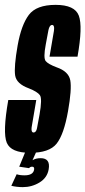

<svg xmlns="http://www.w3.org/2000/svg" viewBox="-33 -624 351 789"><path d="M91 4Q12 4 -5.2 -37.5Q-22.5 -79 1 -213H116Q100.5 -123 97 -101Q95 -84 101 -80.5Q102.5 -79.5 105 -79.5Q115.5 -79.5 119 -96.8Q122.5 -114 129.5 -153.5Q141 -218.5 131 -232.8Q121 -247 85.5 -261Q34.5 -279.5 29.2 -314.2Q24 -349 39.5 -437.5Q54.5 -521.5 85.5 -562.8Q116.5 -604 195.5 -604Q274.5 -604 291 -559.5Q307.5 -515 285.5 -391H170.5Q184.5 -471.5 188.5 -496.5Q191.5 -516.5 185 -520.5Q183.5 -521.5 181.5 -521.5Q170.5 -521.5 166 -500Q161.5 -478.5 155 -441Q144.5 -385.5 154.8 -373Q165 -360.5 199.5 -347.5Q249 -330.5 255.8 -294Q262.5 -257.5 246.5 -167Q229.5 -71 199.5 -33.5Q169.5 4 91 4ZM60.5 145Q49 145 36 143.5Q23 142 13.5 139.5L35.5 92Q48 96.5 68 96.5Q102.5 96.5 107 74Q109.5 61 99 61Q91 61 86.5 67L46 61L71 0H116L100.5 34.5Q114 26 134 26Q175 26 167 72Q161 106.5 129.5 125.8Q98 145 60.5 145Z"/></svg>

Font: Anybody UltraCondensed SemiBold
Style: Italic
Weight: 600
Width: 1
Italic angle: -10°
Designer: Tyler Finck
Foundry: Etcetera Type Company
Version: Version 1.010; ttfautohint (v1.8.3) -l 8 -r 50 -G 200 -x 14 